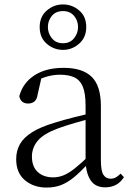

<svg xmlns="http://www.w3.org/2000/svg" viewBox="-20 -832 591 866"><path d="M190 14Q132 14 92.5 -19Q53 -52 53 -114Q53 -152 70 -182Q87 -212 125.5 -236Q164 -260 228 -279Q270 -292 315.5 -303.5Q361 -315 401 -324V-300Q361 -290 319.5 -278Q278 -266 242 -253Q177 -229 150.5 -197.5Q124 -166 124 -126Q124 -80 150.5 -56Q177 -32 220 -32Q243 -32 266 -41Q289 -50 318 -73Q347 -96 386 -134L393 -88H372Q340 -54 312.5 -31.5Q285 -9 256 2.5Q227 14 190 14ZM455 13Q411 13 390 -17Q369 -47 366 -101V-105V-354Q366 -411 353.5 -441Q341 -471 315.5 -483Q290 -495 250 -495Q221 -495 191 -486.5Q161 -478 129 -459L168 -486L150 -407Q147 -384 135.5 -374.5Q124 -365 107 -365Q74 -365 67 -398Q83 -458 135 -492Q187 -526 267 -526Q352 -526 393.5 -485.5Q435 -445 435 -354V-111Q435 -61 446.5 -43.5Q458 -26 479 -26Q492 -26 502 -31.5Q512 -37 524 -49L539 -33Q524 -9 502.5 2Q481 13 455 13ZM264 -637Q296 -637 314 -659.5Q332 -682 332 -710Q332 -739 314 -760.5Q296 -782 264 -782Q232 -782 214 -760.5Q196 -739 196 -710Q196 -682 214 -659.5Q232 -637 264 -637ZM264 -607Q223 -607 191 -634.5Q159 -662 159 -710Q159 -757 191 -784.5Q223 -812 264 -812Q305 -812 337 -785Q369 -758 369 -710Q369 -663 337 -635Q305 -607 264 -607Z"/></svg>

Font: Noto Serif TC ExtraLight Light
Style: Regular
Weight: 300
Version: Version 2.003-H1;hotconv 1.1.1;makeotfexe 2.6.0